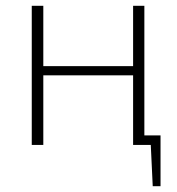

<svg xmlns="http://www.w3.org/2000/svg" viewBox="-20 -502 612 665"><path d="M536 -33V0H455V-33ZM536 -5V143H509L502 -5ZM130 -482V0H90V-482ZM450 -273V-241H124V-273ZM480 -482V0H441V-482Z"/></svg>

Font: Exo 2 ExtraLight
Style: Regular
Weight: 250
Designer: Natanael Gama
Foundry: Natanael Gama
Version: Version 2.010